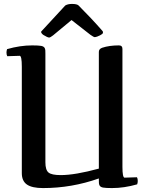

<svg xmlns="http://www.w3.org/2000/svg" viewBox="-20 -944 735 977"><path d="M500 -701Q483 -695 483 -680V-86Q362 -53 289 -53Q243 -53 227 -66Q211 -79 211 -118V-670Q212 -691 207.5 -699.5Q203 -708 189.5 -710.5Q176 -713 144 -713Q82 -713 16 -694Q13 -685 13 -677Q13 -665 17 -658L80 -660Q91 -660 91 -605V-63Q91 -23 117 -5Q143 13 199 13Q345 13 483 -36V-30Q482 -9 486.5 -0.5Q491 8 504.5 10.5Q518 13 550 13Q612 13 678 -6Q681 -15 681 -23Q681 -35 677 -42L614 -40Q603 -40 603 -95V-695Q603 -713 585 -713Q536 -713 500 -701ZM312 -916 191 -785Q189 -783 189 -782Q189 -779 192 -774.5Q195 -770 201 -766Q222 -753 230 -753Q236 -753 250 -764L344 -842L440 -767Q457 -755 462 -755Q466 -755 475 -758Q491 -764 500 -771Q503 -773 504 -778Q505 -783 501 -787Q446 -850 380 -916Q372 -924 346 -924Q325 -924 312 -916Z"/></svg>

Font: Federant
Style: Regular
Weight: 400
Designer: Olexa M. Volochay, Alexei Vanyashin, Otto Ludwig Naegele
Foundry: Cyreal (www.cyreal.org)
Version: Version 1.011; ttfautohint (v1.4.1)